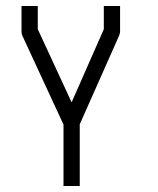

<svg xmlns="http://www.w3.org/2000/svg" viewBox="-20 -490 526 638"><path d="M51.5 -470H105.5V-393L218 -150L325 -393V-470H379V-386Q379 -379.5 376 -372L245 -77V128H191V-76L54 -372Q51.5 -377 51.5 -386Z"/></svg>

Font: 3270 Nerd Font Mono SemCond
Style: Regular
Weight: 400
Monospace: yes
Version: Version 3.0.1;Nerd Fonts 3.1.1